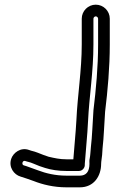

<svg xmlns="http://www.w3.org/2000/svg" viewBox="-20 -690 515 822"><path d="M380 -610C380 -615 385 -620 390 -620C395 -620 400 -615 400 -610V-500C400 -403 391 -308 380 -217V-216C376 -161 375 -109 369 -59C367 -40 367 -25 364 -11C362 -3 363 4 363 11C363 46 348 62 322 62H264C217 62 176 52 142 39C123 32 107 26 92 21L82 18C71 15 76 -4 87 -1L97 2C98 2 100 3 101 3C115 6 130 14 149 21L173 29C198 37 230 42 264 42H318C333 42 343 28 343 17V12C347 -47 354 -108 357 -172C362 -278 380 -382 380 -500ZM330 -610V-500C330 -388 312 -284 307 -174C304 -118 298 -64 294 -8H264C236 -8 214 -13 188 -19L165 -27C151 -32 135 -40 113 -45L104 -48C68 -61 36 -35 28 -10C16 26 40 58 68 66C88 72 104 78 124 85C162 100 210 112 264 112H322C382 112 413 64 413 11C413 4 414 1 414 -1C417 -19 418 -34 419 -54C425 -106 426 -159 430 -212C441 -302 450 -400 450 -500V-610C450 -643 423 -670 390 -670C357 -670 330 -643 330 -610Z"/></svg>

Font: Electronic
Style: Outline
Weight: 700
Version: Version 1.011